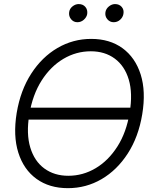

<svg xmlns="http://www.w3.org/2000/svg" viewBox="-20 -932 766 961"><path d="M640.1 -393.1 638.7 -333.5H114.3L115.7 -393.1ZM319.8 9.8Q227.1 9.8 162.8 -36.6Q98.6 -83 71.8 -167.7Q44.9 -252.4 63.5 -366.7Q82.5 -480 136.2 -563.2Q189.9 -646.5 267.8 -691.9Q345.7 -737.3 436.5 -737.3Q529.3 -737.3 593.3 -690.7Q657.2 -644 684.1 -559.3Q710.9 -474.6 691.9 -359.9Q673.3 -247.1 619.6 -163.8Q565.9 -80.6 488.5 -35.4Q411.1 9.8 319.8 9.8ZM321.8 -52.2Q395 -52.2 458.7 -90.1Q522.5 -127.9 567.6 -198.7Q612.8 -269.5 628.9 -368.2Q645 -465.3 624.5 -533.7Q604 -602.1 554.4 -638.7Q504.9 -675.3 434.6 -675.3Q361.3 -675.3 297.4 -637.5Q233.4 -599.6 188.2 -528.8Q143.1 -458 126.5 -358.4Q110.8 -262.2 131.6 -193.6Q152.3 -125 202.1 -88.6Q252 -52.2 321.8 -52.2ZM367.2 -820.8Q348.1 -820.8 335.7 -835.9Q323.2 -851.1 326.2 -871.6Q328.6 -888.7 343 -900.1Q357.4 -911.6 374 -911.6Q395 -911.6 407.2 -897.5Q419.4 -883.3 416.5 -861.8Q413.6 -845.7 399.7 -833.3Q385.7 -820.8 367.2 -820.8ZM548.8 -820.8Q529.8 -820.8 517.1 -835.9Q504.4 -851.1 507.8 -871.6Q510.7 -888.2 525.1 -899.9Q539.6 -911.6 555.7 -911.6Q577.1 -911.6 589.4 -897.2Q601.6 -882.8 597.7 -861.8Q594.7 -845.2 581.1 -833Q567.4 -820.8 548.8 -820.8Z"/></svg>

Font: Inter Tight Light
Style: Italic
Weight: 300
Italic angle: -9.39999°
Designer: Rasmus Andersson
Foundry: rsms
Version: Version 3.004